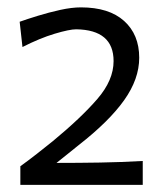

<svg xmlns="http://www.w3.org/2000/svg" viewBox="-20 -831 460 534"><path d="M36.6 -316.9V-368.7Q59.1 -384.8 81.8 -402.6Q104.5 -420.4 127 -438.5Q205.6 -503.4 250.7 -555.7Q295.9 -607.9 295.9 -661.1Q295.9 -748 191.9 -749.5Q173.3 -749.5 131.8 -737.1Q90.3 -724.6 42.5 -700.2L34.7 -770.5Q55.2 -777.8 85.4 -787.1Q115.7 -796.4 147.7 -803.5Q179.7 -810.5 205.1 -810.5Q283.2 -810.5 325.2 -772.7Q367.2 -734.9 367.2 -670.4Q367.2 -611.3 325.4 -552.5Q283.7 -493.7 199.2 -427.7L137.2 -377.9Q197.8 -377.9 258.1 -378.9Q318.4 -379.9 377 -383.3V-316.9Z"/></svg>

Font: Pinar DS2-Regular
Style: Regular
Weight: 400
Designer: Amin Abedi
Version: Version 2.000